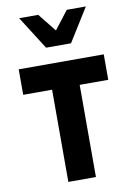

<svg xmlns="http://www.w3.org/2000/svg" viewBox="-108 -1097 816 1165"><g transform="rotate(-10 300.0 -515.0)"><path d="M216 -568H38V-725H562V-568H386V0H216ZM94.5 -1030H212L301.5 -918L388 -1030H505.5L378 -825.5H224.5Z"/></g></svg>

Font: JuliaMono Black
Style: Regular
Weight: 900
Monospace: yes
Designer: cormullion
Foundry: corm
Version: Version 0.054; ttfautohint (v1.8.4)